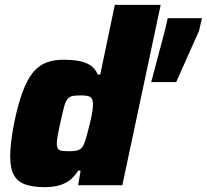

<svg xmlns="http://www.w3.org/2000/svg" viewBox="-20 -763 852 791"><path d="M165 8Q116 8 84.5 -3Q53 -14 37.5 -41.5Q22 -69 22 -119Q22 -145 26 -179Q30 -213 38 -255Q54 -333 73 -384Q92 -435 115.5 -464Q139 -493 170.5 -505Q202 -517 243 -517Q275 -517 302 -512.5Q329 -508 350 -495.5Q371 -483 383 -456H393L453 -743H642L484 0H302L312 -60H302Q284 -31 261.5 -16.5Q239 -2 214.5 3Q190 8 165 8ZM266 -140Q284 -140 295.5 -142.5Q307 -145 314.5 -152Q322 -159 327 -172Q331 -181 335.5 -197.5Q340 -214 345 -233.5Q350 -253 354.5 -272.5Q359 -292 361 -308.5Q363 -325 363 -335Q363 -356 352.5 -363Q342 -370 313 -370Q292 -370 279 -367.5Q266 -365 257.5 -354Q249 -343 243 -319.5Q237 -296 228 -255Q221 -224 217.5 -204Q214 -184 214 -171Q214 -157 219 -150Q224 -143 236 -141.5Q248 -140 266 -140ZM603 -425 659 -636 671 -688H812L800 -636L706 -425Z"/></svg>

Font: Saira Thin ExtraBold
Style: Italic
Weight: 800
Italic angle: -12°
Version: Version 1.101